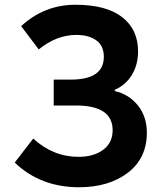

<svg xmlns="http://www.w3.org/2000/svg" viewBox="-20 -774 677 808"><path d="M313 14Q150 14 42 -90L120 -191Q203 -114 311 -114Q374 -114 414 -143.5Q454 -173 454 -226Q454 -330 300 -330H206V-439H278Q417 -439 417 -535Q417 -581 385.5 -604Q354 -627 301 -627Q218 -627 143 -566L69 -664Q167 -754 297 -754Q427 -754 494 -702Q561 -650 561 -558Q561 -502 535.5 -459.5Q510 -417 463 -396V-391Q523 -377 560.5 -330Q598 -283 598 -216Q598 -108 518 -47Q438 14 313 14Z"/></svg>

Font: Swei Fan Sans CJK TC
Style: Bold
Weight: 700
Version: Version 2.130